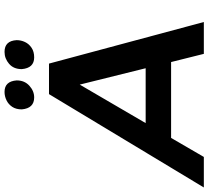

<svg xmlns="http://www.w3.org/2000/svg" viewBox="-96 -884 941 868"><g transform="rotate(-90 375.0 -450.5)"><path d="M709 0H565L528 -148H185L99 0H-39L383 -700H521ZM500 -263 426 -561 252 -263ZM368 -767Q319 -767 314 -823Q314 -849 325.5 -866.2Q337 -883.5 355.2 -892.2Q373.5 -901 393 -901Q441 -901 445 -846Q445 -810.5 421 -788.8Q397 -767 368 -767ZM549 -767Q501 -767 496 -823Q496 -860 520 -880.5Q544 -901 574 -901Q624 -901 627 -846Q627 -826.5 618.5 -808.5Q610 -790.5 592.5 -778.8Q575 -767 549 -767Z"/></g></svg>

Font: Argentum Sans Medium
Style: Italic
Weight: 500
Italic angle: -11°
Designer: Julieta Ulanovsky (font), Cristiano Sobral (main changes and remaster)
Foundry: Julieta Ulanovsky (font), Cristiano Sobral (main changes and remaster)
Version: Version 2.007;June 15, 2022;FontCreator 14.0.0.2814 64-bit; 